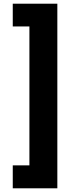

<svg xmlns="http://www.w3.org/2000/svg" viewBox="-20 -852 427 1038"><path d="M49 42V166H290V-832H49V-709H139V42Z"/></svg>

Font: Noto Sans Devanagari UI SemiCondensed Black
Style: Regular
Weight: 900
Width: 4
Designer: Jelle Bosma - Monotype Design Team
Foundry: Monotype Imaging Inc.
Version: Version 2.004